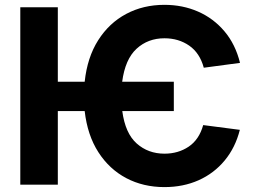

<svg xmlns="http://www.w3.org/2000/svg" viewBox="-20 -757 1049 787"><path d="M692.5 -421.9V-301.8H481.2Q493.3 -210.6 540.3 -168.9Q587.4 -127.1 654.1 -127.1Q710.6 -127.1 753.4 -155.9Q796.2 -184.7 812.9 -244.3L963.1 -224.8Q944.6 -151.6 900.7 -98.9Q856.9 -46.2 793.9 -18.1Q730.8 9.9 654.1 9.9Q567.5 9.9 497.7 -26.8Q427.9 -63.6 383.2 -133.2Q338.4 -202.8 327.1 -301.8H217V0H63.2V-727.3H217V-421.9H327.1Q337.7 -521.7 382.5 -592.2Q427.2 -662.6 497.2 -699.9Q567.1 -737.2 654.1 -737.2Q728.7 -737.2 791.9 -709.5Q855.1 -681.8 900 -628.7Q945 -575.6 963.8 -499.3L815.3 -479.4Q799 -539.8 755.5 -570Q712 -600.1 654.1 -600.1Q586.6 -600.1 539.8 -557.2Q492.9 -514.2 480.8 -421.9Z"/></svg>

Font: Inter Zeller
Style: Bold
Weight: 700
Designer: Rasmus Andersson; Joe Bland
Foundry: zeller
Version: Version 3.015;git-dec3a8cb1